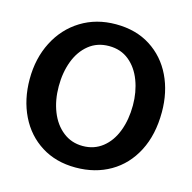

<svg xmlns="http://www.w3.org/2000/svg" viewBox="-109 -818 974 975"><g transform="rotate(15 377.5 -331.0)"><path d="M371 47Q268 47 191 -1.5Q114 -50 72.5 -135Q31 -220 31 -327Q31 -436 75.5 -523Q120 -610 200 -659.5Q280 -709 383 -709Q489 -709 565.5 -660Q642 -611 682.5 -527Q723 -443 723 -338Q723 -219 678 -132Q633 -45 553.5 1Q474 47 372 47ZM379 -68Q438 -68 482 -102.5Q526 -137 549 -197.5Q572 -258 572 -333Q572 -403 549.5 -462.5Q527 -522 483.5 -557.5Q440 -593 378 -593Q316 -593 272 -557.5Q228 -522 205.5 -462.5Q183 -403 183 -330Q183 -257 206.5 -197.5Q230 -138 274.5 -103Q319 -68 378 -68Z"/></g></svg>

Font: LINE Seed Sans KR Bold
Style: Regular
Weight: 700
Designer: LINE BX Design & Sandoll Inc & Dalton Maag Ltd
Foundry: Sandoll Inc.
Version: Version 1.000